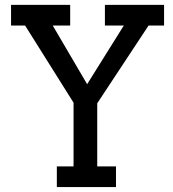

<svg xmlns="http://www.w3.org/2000/svg" viewBox="-20 -760 701 780"><path d="M24.9 -740.2H265.1V-656.2H194.3L334 -418L482.9 -656.2H406.2V-740.2H646.5V-656.2H583.5L375 -340.3V-84H451.2V0H210.9V-84H278.8V-342.8L82 -656.2H24.9Z"/></svg>

Font: Twentytwelve Slab
Style: TwentytwelveSlab
Weight: 400
Designer: Domenico Catapano
Version: Version 1.00 2012